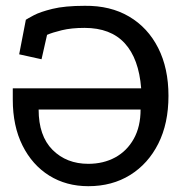

<svg xmlns="http://www.w3.org/2000/svg" viewBox="-20 -625 649 661"><path d="M272 -605Q360 -606 424.5 -568Q489 -530 524.5 -460Q560 -390 560 -295Q560 -200 525 -130.5Q490 -61 428 -22.5Q366 16 284 16Q208 16 149.5 -20.5Q91 -57 57.5 -124Q24 -191 24 -282V-321H466Q458 -423 409.5 -476Q361 -529 271 -529Q226 -529 193 -521Q160 -513 142 -505L123 -421L46 -438L69 -557Q75 -561 96.5 -572.5Q118 -584 160.5 -594.5Q203 -605 272 -605ZM284 -61Q336 -61 376.5 -83Q417 -105 440.5 -147Q464 -189 464 -248H113Q113 -157 161 -109Q209 -61 284 -61Z"/></svg>

Font: Podkova Medium
Style: Regular
Weight: 500
Designer: Ilya Yudin
Foundry: Cyreal (www.cyreal.org)
Version: Version 2.103